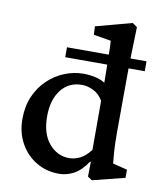

<svg xmlns="http://www.w3.org/2000/svg" viewBox="-79 -743 690 817"><g transform="rotate(10 266.0 -334.5)"><path d="M373 10.7 354.5 -2 355.5 -65.4 352.5 -66.4Q325.2 -25.4 294.4 -8.8Q263.7 7.8 230.5 7.8Q175.8 7.8 132.3 -18.1Q88.9 -43.9 63 -89.8Q37.1 -135.7 37.1 -196.3Q37.1 -250 55.7 -293Q74.2 -335.9 106.4 -366.7Q138.7 -397.5 178.7 -413.6Q218.8 -429.7 260.7 -429.7Q285.2 -429.7 310.5 -424.3Q335.9 -418.9 353.5 -407.2Q353.5 -424.8 353 -451.2Q352.5 -477.5 352.1 -505.9Q351.6 -534.2 351.1 -556.6Q350.6 -579.1 349.6 -587.9L274.4 -600.6L272.5 -636.7L428.7 -678.7L449.2 -664.1Q447.3 -603.5 445.8 -548.3Q444.3 -493.2 444.3 -433.6L443.4 -208Q443.4 -158.2 445.8 -124.5Q448.2 -90.8 450.2 -75.2L512.7 -59.6V-24.4ZM261.7 -65.4Q285.2 -65.4 308.6 -77.1Q332 -88.9 353.5 -117.2V-329.1Q336.9 -357.4 311.5 -369.6Q286.1 -381.8 261.7 -381.8Q205.1 -381.8 171.9 -338.9Q138.7 -295.9 138.7 -224.6Q138.7 -149.4 174.3 -107.4Q210 -65.4 261.7 -65.4ZM170.9 -485.4V-528.3H514.6V-485.4Z"/></g></svg>

Font: Crimson Pro Medium
Style: Regular
Weight: 500
Designer: Jacques Le Bailly
Foundry: Baron von Fonthausen
Version: Version 1.003